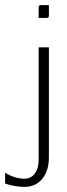

<svg xmlns="http://www.w3.org/2000/svg" viewBox="-81 -525 261 750"><path d="M70 -455V-494Q70 -501 72 -503Q74 -505 81 -505H110V-466Q110 -459 108 -457Q106 -455 99 -455ZM70 -340H110V90Q110 142 84 173.5Q58 205 15 205Q-23 205 -61 192V150Q-23 173 15 173Q40 173 55 153Q70 133 70 100Z"/></svg>

Font: Glametrix
Style: Light
Weight: 300
Designer: gluk
Foundry: gluk
Version: Version 0.40